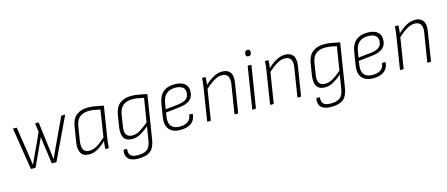

<svg xmlns="http://www.w3.org/2000/svg" viewBox="-52 -1286 4934 2117"><g transform="rotate(-15 2415.0 -227.5)"><path d="M158 0Q154 0 152 -6L78 -475Q78 -482 83 -482H115Q121 -482 121 -476L169 -163Q173 -133 178 -102Q183 -71 186 -41H187Q201 -71 215.5 -102Q230 -133 244 -163L341 -373L328 -469Q328 -475 334 -475H362Q368 -475 369 -469L407 -168Q410 -136 414.5 -104Q419 -72 422 -41H423Q438 -73 452.5 -104.5Q467 -136 481 -167L626 -476Q628 -480 630 -481Q632 -482 634 -482H666Q670 -482 671 -480Q672 -478 670 -475L447 -6Q445 -3 444 -1.5Q443 0 440 0H397Q391 0 391 -6L363 -207Q359 -232 356 -257.5Q353 -283 350 -309H348Q336 -283 324.5 -257Q313 -231 301 -206L209 -6Q206 0 201 0Z M818 11Q751 11 725 -33Q699 -77 712 -159L739 -325Q753 -416 804 -454.5Q855 -493 937 -493Q982 -493 1022.5 -484Q1063 -475 1111 -467L1055 -115Q1049 -79 1046.5 -54Q1044 -29 1043 -5Q1043 0 1036 0H1009Q1003 0 1003 -5Q1004 -26 1006 -47.5Q1008 -69 1011 -90Q959 -40 912 -14.5Q865 11 818 11ZM833 -28Q874 -28 917 -53Q960 -78 1016 -130L1063 -435Q1031 -443 998 -448.5Q965 -454 937 -454Q873 -454 832.5 -423.5Q792 -393 780 -321L754 -159Q745 -94 762.5 -61Q780 -28 833 -28Z M1430 -493Q1476 -493 1517.5 -484Q1559 -475 1607 -467L1528 32Q1514 122 1467.5 159Q1421 196 1330 196Q1251 196 1216.5 162Q1182 128 1193 66Q1195 59 1199 59H1229Q1235 59 1234 67Q1229 113 1252 135.5Q1275 158 1336 158Q1402 158 1438.5 131Q1475 104 1486 32L1511 -124Q1461 -81 1414.5 -55.5Q1368 -30 1319 -30Q1253 -30 1226.5 -71.5Q1200 -113 1212 -196L1233 -327Q1247 -414 1298 -453.5Q1349 -493 1430 -493ZM1331 -68Q1375 -68 1420 -94.5Q1465 -121 1518 -167L1561 -435Q1529 -443 1494.5 -448.5Q1460 -454 1430 -454Q1368 -454 1327.5 -424Q1287 -394 1274 -320L1255 -197Q1243 -131 1262.5 -99.5Q1282 -68 1331 -68Z M1858 11Q1773 11 1732.5 -37Q1692 -85 1705 -172L1729 -322Q1742 -408 1790.5 -450.5Q1839 -493 1923 -493Q1996 -493 2035 -463Q2074 -433 2074 -377Q2074 -313 2034 -277.5Q1994 -242 1907 -233L1753 -216L1746 -168Q1736 -99 1765.5 -63Q1795 -27 1861 -27Q1920 -27 1953.5 -51Q1987 -75 1992 -121Q1992 -128 1999 -128H2029Q2034 -128 2034 -122Q2029 -57 1983 -23Q1937 11 1858 11ZM1759 -252 1901 -267Q1970 -275 2000 -300Q2030 -325 2030 -375Q2030 -413 2001.5 -433.5Q1973 -454 1919 -454Q1856 -454 1818.5 -421Q1781 -388 1771 -323Z M2484 0Q2477 0 2478 -6L2530 -330Q2550 -454 2451 -454Q2407 -454 2358.5 -424Q2310 -394 2253 -342L2258 -382Q2309 -434 2361.5 -463.5Q2414 -493 2466 -493Q2528 -493 2557 -454Q2586 -415 2572 -333L2520 -6Q2519 0 2513 0ZM2172 0Q2165 0 2166 -6L2223 -367Q2228 -395 2231 -424.5Q2234 -454 2235 -476Q2235 -482 2241 -482H2270Q2275 -482 2276 -476Q2275 -456 2272.5 -428.5Q2270 -401 2266 -377L2265 -365L2208 -6Q2207 0 2201 0Z M2686 0Q2679 0 2681 -7L2755 -476Q2757 -482 2763 -482H2791Q2799 -482 2798 -476L2723 -7Q2721 0 2715 0ZM2792 -580Q2776 -580 2769 -588.5Q2762 -597 2764 -611L2765 -620Q2767 -635 2775.5 -643Q2784 -651 2799 -651Q2815 -651 2822 -642.5Q2829 -634 2827 -620L2826 -611Q2825 -596 2816.5 -588Q2808 -580 2792 -580Z M3202 0Q3195 0 3196 -6L3248 -330Q3268 -454 3169 -454Q3125 -454 3076.5 -424Q3028 -394 2971 -342L2976 -382Q3027 -434 3079.5 -463.5Q3132 -493 3184 -493Q3246 -493 3275 -454Q3304 -415 3290 -333L3238 -6Q3237 0 3231 0ZM2890 0Q2883 0 2884 -6L2941 -367Q2946 -395 2949 -424.5Q2952 -454 2953 -476Q2953 -482 2959 -482H2988Q2993 -482 2994 -476Q2993 -456 2990.5 -428.5Q2988 -401 2984 -377L2983 -365L2926 -6Q2925 0 2919 0Z M3631 -493Q3677 -493 3718.5 -484Q3760 -475 3808 -467L3729 32Q3715 122 3668.5 159Q3622 196 3531 196Q3452 196 3417.5 162Q3383 128 3394 66Q3396 59 3400 59H3430Q3436 59 3435 67Q3430 113 3453 135.5Q3476 158 3537 158Q3603 158 3639.5 131Q3676 104 3687 32L3712 -124Q3662 -81 3615.5 -55.5Q3569 -30 3520 -30Q3454 -30 3427.5 -71.5Q3401 -113 3413 -196L3434 -327Q3448 -414 3499 -453.5Q3550 -493 3631 -493ZM3532 -68Q3576 -68 3621 -94.5Q3666 -121 3719 -167L3762 -435Q3730 -443 3695.5 -448.5Q3661 -454 3631 -454Q3569 -454 3528.5 -424Q3488 -394 3475 -320L3456 -197Q3444 -131 3463.5 -99.5Q3483 -68 3532 -68Z M4059 11Q3974 11 3933.5 -37Q3893 -85 3906 -172L3930 -322Q3943 -408 3991.5 -450.5Q4040 -493 4124 -493Q4197 -493 4236 -463Q4275 -433 4275 -377Q4275 -313 4235 -277.5Q4195 -242 4108 -233L3954 -216L3947 -168Q3937 -99 3966.5 -63Q3996 -27 4062 -27Q4121 -27 4154.5 -51Q4188 -75 4193 -121Q4193 -128 4200 -128H4230Q4235 -128 4235 -122Q4230 -57 4184 -23Q4138 11 4059 11ZM3960 -252 4102 -267Q4171 -275 4201 -300Q4231 -325 4231 -375Q4231 -413 4202.5 -433.5Q4174 -454 4120 -454Q4057 -454 4019.5 -421Q3982 -388 3972 -323Z M4685 0Q4678 0 4679 -6L4731 -330Q4751 -454 4652 -454Q4608 -454 4559.5 -424Q4511 -394 4454 -342L4459 -382Q4510 -434 4562.5 -463.5Q4615 -493 4667 -493Q4729 -493 4758 -454Q4787 -415 4773 -333L4721 -6Q4720 0 4714 0ZM4373 0Q4366 0 4367 -6L4424 -367Q4429 -395 4432 -424.5Q4435 -454 4436 -476Q4436 -482 4442 -482H4471Q4476 -482 4477 -476Q4476 -456 4473.5 -428.5Q4471 -401 4467 -377L4466 -365L4409 -6Q4408 0 4402 0Z"/></g></svg>

Font: Sofia Sans Semi Condensed ExtraLight
Style: Italic
Weight: 250
Italic angle: -9°
Version: Version 4.100